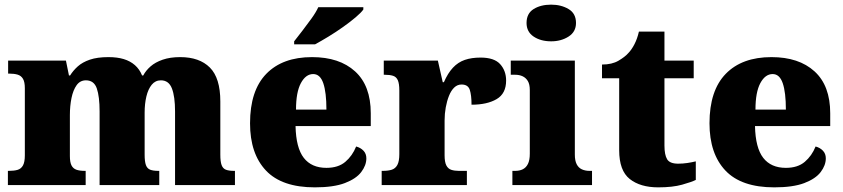

<svg xmlns="http://www.w3.org/2000/svg" viewBox="-20 -797 3633 827"><path d="M14 0V-61H18Q41 -61 56 -65.5Q71 -70 79 -84.5Q87 -99 87 -128V-417Q87 -444 79 -457.5Q71 -471 56 -475.5Q41 -480 19 -480H15V-536H264L277 -472H282Q295 -493 315 -511Q335 -529 367 -540Q399 -551 447 -551Q485 -551 513 -542.5Q541 -534 561 -516.5Q581 -499 592 -472H597Q608 -493 628.5 -511Q649 -529 681 -540Q713 -551 756 -551Q839 -551 884 -506Q929 -461 929 -360V-131Q929 -101 934.5 -86Q940 -71 953 -66Q966 -61 988 -61H992V0H734V-317Q734 -381 720.5 -416Q707 -451 673 -451Q649 -451 633.5 -432Q618 -413 610.5 -381.5Q603 -350 603 -312V-131Q603 -101 608.5 -86Q614 -71 627 -66Q640 -61 662 -61H666V0H409V-317Q409 -381 397 -416Q385 -451 350 -451Q325 -451 310 -430Q295 -409 288 -375Q281 -341 281 -301V-125Q281 -98 288 -84.5Q295 -71 309 -66Q323 -61 345 -61H349V0Z M1336 10Q1194 10 1125.5 -62.5Q1057 -135 1057 -266Q1057 -407 1127 -479Q1197 -551 1324 -551Q1442 -551 1509.5 -489.5Q1577 -428 1577 -309V-254H1253Q1255 -160 1288.5 -117Q1322 -74 1386 -74Q1437 -74 1467.5 -100Q1498 -126 1514 -166Q1533 -161 1545.5 -148Q1558 -135 1558 -115Q1558 -85 1536 -56Q1514 -27 1465.5 -8.5Q1417 10 1336 10ZM1386 -325Q1386 -399 1372.5 -438.5Q1359 -478 1329 -478Q1297 -478 1276 -439Q1255 -400 1255 -325ZM1247 -619Q1262 -638 1282 -664Q1302 -690 1321.5 -717Q1341 -744 1351 -766H1545V-756Q1536 -743 1512.5 -723Q1489 -703 1458 -681Q1427 -659 1395 -639.5Q1363 -620 1337 -606H1247Z M1624 0V-61H1629Q1652 -61 1667.5 -66Q1683 -71 1691.5 -86.5Q1700 -102 1700 -133V-407Q1700 -437 1693.5 -451.5Q1687 -466 1673 -470.5Q1659 -475 1637 -475H1633V-536H1866L1887 -443H1892Q1909 -482 1931 -505.5Q1953 -529 1982 -539Q2011 -549 2050 -549Q2109 -549 2134.5 -520.5Q2160 -492 2160 -450Q2160 -394 2119 -370Q2078 -346 2011 -346Q2011 -387 2003.5 -410Q1996 -433 1968 -433Q1950 -433 1936.5 -420Q1923 -407 1914 -384.5Q1905 -362 1900 -334.5Q1895 -307 1895 -278V-128Q1895 -99 1902.5 -84.5Q1910 -70 1924 -65.5Q1938 -61 1956 -61H1991V0Z M2187 0V-61H2199Q2218 -61 2232 -68Q2246 -75 2254 -91Q2262 -107 2262 -135V-409Q2262 -434 2253.5 -448Q2245 -462 2231 -468.5Q2217 -475 2199 -475H2180V-536H2456V-131Q2456 -105 2464 -89.5Q2472 -74 2486.5 -67.5Q2501 -61 2519 -61H2530V0ZM2354 -619Q2309 -619 2278.5 -639.5Q2248 -660 2248 -698Q2248 -739 2278.5 -758Q2309 -777 2354 -777Q2397 -777 2429 -758Q2461 -739 2461 -698Q2461 -660 2429 -639.5Q2397 -619 2354 -619Z M2815 10Q2738 10 2692.5 -26Q2647 -62 2647 -150V-460H2573V-519Q2616 -519 2644 -535.5Q2672 -552 2686 -568Q2700 -582 2712.5 -606Q2725 -630 2732 -661H2842V-536H2968V-460H2842V-170Q2842 -130 2853.5 -111Q2865 -92 2901 -92Q2921 -92 2941 -95Q2961 -98 2977 -102V-22Q2959 -13 2918 -1.5Q2877 10 2815 10Z M3315 10Q3173 10 3104.5 -62.5Q3036 -135 3036 -266Q3036 -407 3106 -479Q3176 -551 3303 -551Q3421 -551 3488.5 -489.5Q3556 -428 3556 -309V-254H3232Q3234 -160 3267.5 -117Q3301 -74 3365 -74Q3416 -74 3446.5 -100Q3477 -126 3493 -166Q3512 -161 3524.5 -148Q3537 -135 3537 -115Q3537 -85 3515 -56Q3493 -27 3444.5 -8.5Q3396 10 3315 10ZM3365 -325Q3365 -399 3351.5 -438.5Q3338 -478 3308 -478Q3276 -478 3255 -439Q3234 -400 3234 -325Z"/></svg>

Font: Noto Serif Kannada Black
Style: Regular
Weight: 900
Version: Version 2.003